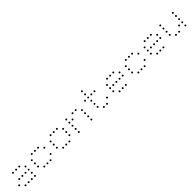

<svg xmlns="http://www.w3.org/2000/svg" viewBox="534 -2516 4331 4331"><g transform="rotate(-45 2700.0 -350.5)"><path d="M149 -473Q141 -473 134.5 -466Q128 -459 128 -451V-449Q128 -441 134.5 -434.5Q141 -428 149 -428H151Q159 -428 166 -434.5Q173 -441 173 -449V-451Q173 -459 166 -466Q159 -473 151 -473ZM249 -473Q241 -473 234.5 -466Q228 -459 228 -451V-449Q228 -441 234.5 -434.5Q241 -428 249 -428H251Q259 -428 266 -434.5Q273 -441 273 -449V-451Q273 -459 266 -466Q259 -473 251 -473ZM349 -473Q341 -473 334.5 -466Q328 -459 328 -451V-449Q328 -441 334.5 -434.5Q341 -428 349 -428H351Q359 -428 366 -434.5Q373 -441 373 -449V-451Q373 -459 366 -466Q359 -473 351 -473ZM449 -373Q441 -373 434.5 -366Q428 -359 428 -351V-349Q428 -341 434.5 -334.5Q441 -328 449 -328H451Q459 -328 466 -334.5Q473 -341 473 -349V-351Q473 -359 466 -366Q459 -373 451 -373ZM149 -273Q141 -273 134.5 -266Q128 -259 128 -251V-249Q128 -241 134.5 -234.5Q141 -228 149 -228H151Q159 -228 166 -234.5Q173 -241 173 -249V-251Q173 -259 166 -266Q159 -273 151 -273ZM249 -273Q241 -273 234.5 -266Q228 -259 228 -251V-249Q228 -241 234.5 -234.5Q241 -228 249 -228H251Q259 -228 266 -234.5Q273 -241 273 -249V-251Q273 -259 266 -266Q259 -273 251 -273ZM349 -273Q341 -273 334.5 -266Q328 -259 328 -251V-249Q328 -241 334.5 -234.5Q341 -228 349 -228H351Q359 -228 366 -234.5Q373 -241 373 -249V-251Q373 -259 366 -266Q359 -273 351 -273ZM449 -273Q441 -273 434.5 -266Q428 -259 428 -251V-249Q428 -241 434.5 -234.5Q441 -228 449 -228H451Q459 -228 466 -234.5Q473 -241 473 -249V-251Q473 -259 466 -266Q459 -273 451 -273ZM49 -173Q41 -173 34.5 -166Q28 -159 28 -151V-149Q28 -141 34.5 -134.5Q41 -128 49 -128H51Q59 -128 66 -134.5Q73 -141 73 -149V-151Q73 -159 66 -166Q59 -173 51 -173ZM449 -173Q441 -173 434.5 -166Q428 -159 428 -151V-149Q428 -141 434.5 -134.5Q441 -128 449 -128H451Q459 -128 466 -134.5Q473 -141 473 -149V-151Q473 -159 466 -166Q459 -173 451 -173ZM149 -73Q141 -73 134.5 -66Q128 -59 128 -51V-49Q128 -41 134.5 -34.5Q141 -28 149 -28H151Q159 -28 166 -34.5Q173 -41 173 -49V-51Q173 -59 166 -66Q159 -73 151 -73ZM249 -73Q241 -73 234.5 -66Q228 -59 228 -51V-49Q228 -41 234.5 -34.5Q241 -28 249 -28H251Q259 -28 266 -34.5Q273 -41 273 -49V-51Q273 -59 266 -66Q259 -73 251 -73ZM349 -73Q341 -73 334.5 -66Q328 -59 328 -51V-49Q328 -41 334.5 -34.5Q341 -28 349 -28H351Q359 -28 366 -34.5Q373 -41 373 -49V-51Q373 -59 366 -66Q359 -73 351 -73ZM449 -73Q441 -73 434.5 -66Q428 -59 428 -51V-49Q428 -41 434.5 -34.5Q441 -28 449 -28H451Q459 -28 466 -34.5Q473 -41 473 -49V-51Q473 -59 466 -66Q459 -73 451 -73Z M749 -473Q741 -473 734.5 -466Q728 -459 728 -451V-449Q728 -441 734.5 -434.5Q741 -428 749 -428H751Q759 -428 766 -434.5Q773 -441 773 -449V-451Q773 -459 766 -466Q759 -473 751 -473ZM849 -473Q841 -473 834.5 -466Q828 -459 828 -451V-449Q828 -441 834.5 -434.5Q841 -428 849 -428H851Q859 -428 866 -434.5Q873 -441 873 -449V-451Q873 -459 866 -466Q859 -473 851 -473ZM949 -473Q941 -473 934.5 -466Q928 -459 928 -451V-449Q928 -441 934.5 -434.5Q941 -428 949 -428H951Q959 -428 966 -434.5Q973 -441 973 -449V-451Q973 -459 966 -466Q959 -473 951 -473ZM649 -373Q641 -373 634.5 -366Q628 -359 628 -351V-349Q628 -341 634.5 -334.5Q641 -328 649 -328H651Q659 -328 666 -334.5Q673 -341 673 -349V-351Q673 -359 666 -366Q659 -373 651 -373ZM1049 -373Q1041 -373 1034.5 -366Q1028 -359 1028 -351V-349Q1028 -341 1034.5 -334.5Q1041 -328 1049 -328H1051Q1059 -328 1066 -334.5Q1073 -341 1073 -349V-351Q1073 -359 1066 -366Q1059 -373 1051 -373ZM649 -273Q641 -273 634.5 -266Q628 -259 628 -251V-249Q628 -241 634.5 -234.5Q641 -228 649 -228H651Q659 -228 666 -234.5Q673 -241 673 -249V-251Q673 -259 666 -266Q659 -273 651 -273ZM649 -173Q641 -173 634.5 -166Q628 -159 628 -151V-149Q628 -141 634.5 -134.5Q641 -128 649 -128H651Q659 -128 666 -134.5Q673 -141 673 -149V-151Q673 -159 666 -166Q659 -173 651 -173ZM1049 -173Q1041 -173 1034.5 -166Q1028 -159 1028 -151V-149Q1028 -141 1034.5 -134.5Q1041 -128 1049 -128H1051Q1059 -128 1066 -134.5Q1073 -141 1073 -149V-151Q1073 -159 1066 -166Q1059 -173 1051 -173ZM749 -73Q741 -73 734.5 -66Q728 -59 728 -51V-49Q728 -41 734.5 -34.5Q741 -28 749 -28H751Q759 -28 766 -34.5Q773 -41 773 -49V-51Q773 -59 766 -66Q759 -73 751 -73ZM849 -73Q841 -73 834.5 -66Q828 -59 828 -51V-49Q828 -41 834.5 -34.5Q841 -28 849 -28H851Q859 -28 866 -34.5Q873 -41 873 -49V-51Q873 -59 866 -66Q859 -73 851 -73ZM949 -73Q941 -73 934.5 -66Q928 -59 928 -51V-49Q928 -41 934.5 -34.5Q941 -28 949 -28H951Q959 -28 966 -34.5Q973 -41 973 -49V-51Q973 -59 966 -66Q959 -73 951 -73Z M1349 -473Q1341 -473 1334.5 -466Q1328 -459 1328 -451V-449Q1328 -441 1334.5 -434.5Q1341 -428 1349 -428H1351Q1359 -428 1366 -434.5Q1373 -441 1373 -449V-451Q1373 -459 1366 -466Q1359 -473 1351 -473ZM1449 -473Q1441 -473 1434.5 -466Q1428 -459 1428 -451V-449Q1428 -441 1434.5 -434.5Q1441 -428 1449 -428H1451Q1459 -428 1466 -434.5Q1473 -441 1473 -449V-451Q1473 -459 1466 -466Q1459 -473 1451 -473ZM1549 -473Q1541 -473 1534.5 -466Q1528 -459 1528 -451V-449Q1528 -441 1534.5 -434.5Q1541 -428 1549 -428H1551Q1559 -428 1566 -434.5Q1573 -441 1573 -449V-451Q1573 -459 1566 -466Q1559 -473 1551 -473ZM1249 -373Q1241 -373 1234.5 -366Q1228 -359 1228 -351V-349Q1228 -341 1234.5 -334.5Q1241 -328 1249 -328H1251Q1259 -328 1266 -334.5Q1273 -341 1273 -349V-351Q1273 -359 1266 -366Q1259 -373 1251 -373ZM1649 -373Q1641 -373 1634.5 -366Q1628 -359 1628 -351V-349Q1628 -341 1634.5 -334.5Q1641 -328 1649 -328H1651Q1659 -328 1666 -334.5Q1673 -341 1673 -349V-351Q1673 -359 1666 -366Q1659 -373 1651 -373ZM1249 -273Q1241 -273 1234.5 -266Q1228 -259 1228 -251V-249Q1228 -241 1234.5 -234.5Q1241 -228 1249 -228H1251Q1259 -228 1266 -234.5Q1273 -241 1273 -249V-251Q1273 -259 1266 -266Q1259 -273 1251 -273ZM1649 -273Q1641 -273 1634.5 -266Q1628 -259 1628 -251V-249Q1628 -241 1634.5 -234.5Q1641 -228 1649 -228H1651Q1659 -228 1666 -234.5Q1673 -241 1673 -249V-251Q1673 -259 1666 -266Q1659 -273 1651 -273ZM1249 -173Q1241 -173 1234.5 -166Q1228 -159 1228 -151V-149Q1228 -141 1234.5 -134.5Q1241 -128 1249 -128H1251Q1259 -128 1266 -134.5Q1273 -141 1273 -149V-151Q1273 -159 1266 -166Q1259 -173 1251 -173ZM1649 -173Q1641 -173 1634.5 -166Q1628 -159 1628 -151V-149Q1628 -141 1634.5 -134.5Q1641 -128 1649 -128H1651Q1659 -128 1666 -134.5Q1673 -141 1673 -149V-151Q1673 -159 1666 -166Q1659 -173 1651 -173ZM1349 -73Q1341 -73 1334.5 -66Q1328 -59 1328 -51V-49Q1328 -41 1334.5 -34.5Q1341 -28 1349 -28H1351Q1359 -28 1366 -34.5Q1373 -41 1373 -49V-51Q1373 -59 1366 -66Q1359 -73 1351 -73ZM1449 -73Q1441 -73 1434.5 -66Q1428 -59 1428 -51V-49Q1428 -41 1434.5 -34.5Q1441 -28 1449 -28H1451Q1459 -28 1466 -34.5Q1473 -41 1473 -49V-51Q1473 -59 1466 -66Q1459 -73 1451 -73ZM1549 -73Q1541 -73 1534.5 -66Q1528 -59 1528 -51V-49Q1528 -41 1534.5 -34.5Q1541 -28 1549 -28H1551Q1559 -28 1566 -34.5Q1573 -41 1573 -49V-51Q1573 -59 1566 -66Q1559 -73 1551 -73Z M1849 -473Q1841 -473 1834.5 -466Q1828 -459 1828 -451V-449Q1828 -441 1834.5 -434.5Q1841 -428 1849 -428H1851Q1859 -428 1866 -434.5Q1873 -441 1873 -449V-451Q1873 -459 1866 -466Q1859 -473 1851 -473ZM2049 -473Q2041 -473 2034.5 -466Q2028 -459 2028 -451V-449Q2028 -441 2034.5 -434.5Q2041 -428 2049 -428H2051Q2059 -428 2066 -434.5Q2073 -441 2073 -449V-451Q2073 -459 2066 -466Q2059 -473 2051 -473ZM2149 -473Q2141 -473 2134.5 -466Q2128 -459 2128 -451V-449Q2128 -441 2134.5 -434.5Q2141 -428 2149 -428H2151Q2159 -428 2166 -434.5Q2173 -441 2173 -449V-451Q2173 -459 2166 -466Q2159 -473 2151 -473ZM1849 -373Q1841 -373 1834.5 -366Q1828 -359 1828 -351V-349Q1828 -341 1834.5 -334.5Q1841 -328 1849 -328H1851Q1859 -328 1866 -334.5Q1873 -341 1873 -349V-351Q1873 -359 1866 -366Q1859 -373 1851 -373ZM1949 -373Q1941 -373 1934.5 -366Q1928 -359 1928 -351V-349Q1928 -341 1934.5 -334.5Q1941 -328 1949 -328H1951Q1959 -328 1966 -334.5Q1973 -341 1973 -349V-351Q1973 -359 1966 -366Q1959 -373 1951 -373ZM2249 -373Q2241 -373 2234.5 -366Q2228 -359 2228 -351V-349Q2228 -341 2234.5 -334.5Q2241 -328 2249 -328H2251Q2259 -328 2266 -334.5Q2273 -341 2273 -349V-351Q2273 -359 2266 -366Q2259 -373 2251 -373ZM1849 -273Q1841 -273 1834.5 -266Q1828 -259 1828 -251V-249Q1828 -241 1834.5 -234.5Q1841 -228 1849 -228H1851Q1859 -228 1866 -234.5Q1873 -241 1873 -249V-251Q1873 -259 1866 -266Q1859 -273 1851 -273ZM2249 -273Q2241 -273 2234.5 -266Q2228 -259 2228 -251V-249Q2228 -241 2234.5 -234.5Q2241 -228 2249 -228H2251Q2259 -228 2266 -234.5Q2273 -241 2273 -249V-251Q2273 -259 2266 -266Q2259 -273 2251 -273ZM1849 -173Q1841 -173 1834.5 -166Q1828 -159 1828 -151V-149Q1828 -141 1834.5 -134.5Q1841 -128 1849 -128H1851Q1859 -128 1866 -134.5Q1873 -141 1873 -149V-151Q1873 -159 1866 -166Q1859 -173 1851 -173ZM2249 -173Q2241 -173 2234.5 -166Q2228 -159 2228 -151V-149Q2228 -141 2234.5 -134.5Q2241 -128 2249 -128H2251Q2259 -128 2266 -134.5Q2273 -141 2273 -149V-151Q2273 -159 2266 -166Q2259 -173 2251 -173ZM1849 -73Q1841 -73 1834.5 -66Q1828 -59 1828 -51V-49Q1828 -41 1834.5 -34.5Q1841 -28 1849 -28H1851Q1859 -28 1866 -34.5Q1873 -41 1873 -49V-51Q1873 -59 1866 -66Q1859 -73 1851 -73ZM2249 -73Q2241 -73 2234.5 -66Q2228 -59 2228 -51V-49Q2228 -41 2234.5 -34.5Q2241 -28 2249 -28H2251Q2259 -28 2266 -34.5Q2273 -41 2273 -49V-51Q2273 -59 2266 -66Q2259 -73 2251 -73Z M2549 -673Q2541 -673 2534.5 -666Q2528 -659 2528 -651V-649Q2528 -641 2534.5 -634.5Q2541 -628 2549 -628H2551Q2559 -628 2566 -634.5Q2573 -641 2573 -649V-651Q2573 -659 2566 -666Q2559 -673 2551 -673ZM2549 -573Q2541 -573 2534.5 -566Q2528 -559 2528 -551V-549Q2528 -541 2534.5 -534.5Q2541 -528 2549 -528H2551Q2559 -528 2566 -534.5Q2573 -541 2573 -549V-551Q2573 -559 2566 -566Q2559 -573 2551 -573ZM2449 -473Q2441 -473 2434.5 -466Q2428 -459 2428 -451V-449Q2428 -441 2434.5 -434.5Q2441 -428 2449 -428H2451Q2459 -428 2466 -434.5Q2473 -441 2473 -449V-451Q2473 -459 2466 -466Q2459 -473 2451 -473ZM2549 -473Q2541 -473 2534.5 -466Q2528 -459 2528 -451V-449Q2528 -441 2534.5 -434.5Q2541 -428 2549 -428H2551Q2559 -428 2566 -434.5Q2573 -441 2573 -449V-451Q2573 -459 2566 -466Q2559 -473 2551 -473ZM2649 -473Q2641 -473 2634.5 -466Q2628 -459 2628 -451V-449Q2628 -441 2634.5 -434.5Q2641 -428 2649 -428H2651Q2659 -428 2666 -434.5Q2673 -441 2673 -449V-451Q2673 -459 2666 -466Q2659 -473 2651 -473ZM2749 -473Q2741 -473 2734.5 -466Q2728 -459 2728 -451V-449Q2728 -441 2734.5 -434.5Q2741 -428 2749 -428H2751Q2759 -428 2766 -434.5Q2773 -441 2773 -449V-451Q2773 -459 2766 -466Q2759 -473 2751 -473ZM2549 -373Q2541 -373 2534.5 -366Q2528 -359 2528 -351V-349Q2528 -341 2534.5 -334.5Q2541 -328 2549 -328H2551Q2559 -328 2566 -334.5Q2573 -341 2573 -349V-351Q2573 -359 2566 -366Q2559 -373 2551 -373ZM2549 -273Q2541 -273 2534.5 -266Q2528 -259 2528 -251V-249Q2528 -241 2534.5 -234.5Q2541 -228 2549 -228H2551Q2559 -228 2566 -234.5Q2573 -241 2573 -249V-251Q2573 -259 2566 -266Q2559 -273 2551 -273ZM2549 -173Q2541 -173 2534.5 -166Q2528 -159 2528 -151V-149Q2528 -141 2534.5 -134.5Q2541 -128 2549 -128H2551Q2559 -128 2566 -134.5Q2573 -141 2573 -149V-151Q2573 -159 2566 -166Q2559 -173 2551 -173ZM2849 -173Q2841 -173 2834.5 -166Q2828 -159 2828 -151V-149Q2828 -141 2834.5 -134.5Q2841 -128 2849 -128H2851Q2859 -128 2866 -134.5Q2873 -141 2873 -149V-151Q2873 -159 2866 -166Q2859 -173 2851 -173ZM2649 -73Q2641 -73 2634.5 -66Q2628 -59 2628 -51V-49Q2628 -41 2634.5 -34.5Q2641 -28 2649 -28H2651Q2659 -28 2666 -34.5Q2673 -41 2673 -49V-51Q2673 -59 2666 -66Q2659 -73 2651 -73ZM2749 -73Q2741 -73 2734.5 -66Q2728 -59 2728 -51V-49Q2728 -41 2734.5 -34.5Q2741 -28 2749 -28H2751Q2759 -28 2766 -34.5Q2773 -41 2773 -49V-51Q2773 -59 2766 -66Q2759 -73 2751 -73Z M3149 -473Q3141 -473 3134.5 -466Q3128 -459 3128 -451V-449Q3128 -441 3134.5 -434.5Q3141 -428 3149 -428H3151Q3159 -428 3166 -434.5Q3173 -441 3173 -449V-451Q3173 -459 3166 -466Q3159 -473 3151 -473ZM3249 -473Q3241 -473 3234.5 -466Q3228 -459 3228 -451V-449Q3228 -441 3234.5 -434.5Q3241 -428 3249 -428H3251Q3259 -428 3266 -434.5Q3273 -441 3273 -449V-451Q3273 -459 3266 -466Q3259 -473 3251 -473ZM3349 -473Q3341 -473 3334.5 -466Q3328 -459 3328 -451V-449Q3328 -441 3334.5 -434.5Q3341 -428 3349 -428H3351Q3359 -428 3366 -434.5Q3373 -441 3373 -449V-451Q3373 -459 3366 -466Q3359 -473 3351 -473ZM3049 -373Q3041 -373 3034.5 -366Q3028 -359 3028 -351V-349Q3028 -341 3034.5 -334.5Q3041 -328 3049 -328H3051Q3059 -328 3066 -334.5Q3073 -341 3073 -349V-351Q3073 -359 3066 -366Q3059 -373 3051 -373ZM3449 -373Q3441 -373 3434.5 -366Q3428 -359 3428 -351V-349Q3428 -341 3434.5 -334.5Q3441 -328 3449 -328H3451Q3459 -328 3466 -334.5Q3473 -341 3473 -349V-351Q3473 -359 3466 -366Q3459 -373 3451 -373ZM3049 -273Q3041 -273 3034.5 -266Q3028 -259 3028 -251V-249Q3028 -241 3034.5 -234.5Q3041 -228 3049 -228H3051Q3059 -228 3066 -234.5Q3073 -241 3073 -249V-251Q3073 -259 3066 -266Q3059 -273 3051 -273ZM3149 -273Q3141 -273 3134.5 -266Q3128 -259 3128 -251V-249Q3128 -241 3134.5 -234.5Q3141 -228 3149 -228H3151Q3159 -228 3166 -234.5Q3173 -241 3173 -249V-251Q3173 -259 3166 -266Q3159 -273 3151 -273ZM3249 -273Q3241 -273 3234.5 -266Q3228 -259 3228 -251V-249Q3228 -241 3234.5 -234.5Q3241 -228 3249 -228H3251Q3259 -228 3266 -234.5Q3273 -241 3273 -249V-251Q3273 -259 3266 -266Q3259 -273 3251 -273ZM3349 -273Q3341 -273 3334.5 -266Q3328 -259 3328 -251V-249Q3328 -241 3334.5 -234.5Q3341 -228 3349 -228H3351Q3359 -228 3366 -234.5Q3373 -241 3373 -249V-251Q3373 -259 3366 -266Q3359 -273 3351 -273ZM3449 -273Q3441 -273 3434.5 -266Q3428 -259 3428 -251V-249Q3428 -241 3434.5 -234.5Q3441 -228 3449 -228H3451Q3459 -228 3466 -234.5Q3473 -241 3473 -249V-251Q3473 -259 3466 -266Q3459 -273 3451 -273ZM3049 -173Q3041 -173 3034.5 -166Q3028 -159 3028 -151V-149Q3028 -141 3034.5 -134.5Q3041 -128 3049 -128H3051Q3059 -128 3066 -134.5Q3073 -141 3073 -149V-151Q3073 -159 3066 -166Q3059 -173 3051 -173ZM3149 -73Q3141 -73 3134.5 -66Q3128 -59 3128 -51V-49Q3128 -41 3134.5 -34.5Q3141 -28 3149 -28H3151Q3159 -28 3166 -34.5Q3173 -41 3173 -49V-51Q3173 -59 3166 -66Q3159 -73 3151 -73ZM3249 -73Q3241 -73 3234.5 -66Q3228 -59 3228 -51V-49Q3228 -41 3234.5 -34.5Q3241 -28 3249 -28H3251Q3259 -28 3266 -34.5Q3273 -41 3273 -49V-51Q3273 -59 3266 -66Q3259 -73 3251 -73ZM3349 -73Q3341 -73 3334.5 -66Q3328 -59 3328 -51V-49Q3328 -41 3334.5 -34.5Q3341 -28 3349 -28H3351Q3359 -28 3366 -34.5Q3373 -41 3373 -49V-51Q3373 -59 3366 -66Q3359 -73 3351 -73Z M3749 -473Q3741 -473 3734.5 -466Q3728 -459 3728 -451V-449Q3728 -441 3734.5 -434.5Q3741 -428 3749 -428H3751Q3759 -428 3766 -434.5Q3773 -441 3773 -449V-451Q3773 -459 3766 -466Q3759 -473 3751 -473ZM3849 -473Q3841 -473 3834.5 -466Q3828 -459 3828 -451V-449Q3828 -441 3834.5 -434.5Q3841 -428 3849 -428H3851Q3859 -428 3866 -434.5Q3873 -441 3873 -449V-451Q3873 -459 3866 -466Q3859 -473 3851 -473ZM3949 -473Q3941 -473 3934.5 -466Q3928 -459 3928 -451V-449Q3928 -441 3934.5 -434.5Q3941 -428 3949 -428H3951Q3959 -428 3966 -434.5Q3973 -441 3973 -449V-451Q3973 -459 3966 -466Q3959 -473 3951 -473ZM3649 -373Q3641 -373 3634.5 -366Q3628 -359 3628 -351V-349Q3628 -341 3634.5 -334.5Q3641 -328 3649 -328H3651Q3659 -328 3666 -334.5Q3673 -341 3673 -349V-351Q3673 -359 3666 -366Q3659 -373 3651 -373ZM4049 -373Q4041 -373 4034.5 -366Q4028 -359 4028 -351V-349Q4028 -341 4034.5 -334.5Q4041 -328 4049 -328H4051Q4059 -328 4066 -334.5Q4073 -341 4073 -349V-351Q4073 -359 4066 -366Q4059 -373 4051 -373ZM3649 -273Q3641 -273 3634.5 -266Q3628 -259 3628 -251V-249Q3628 -241 3634.5 -234.5Q3641 -228 3649 -228H3651Q3659 -228 3666 -234.5Q3673 -241 3673 -249V-251Q3673 -259 3666 -266Q3659 -273 3651 -273ZM3649 -173Q3641 -173 3634.5 -166Q3628 -159 3628 -151V-149Q3628 -141 3634.5 -134.5Q3641 -128 3649 -128H3651Q3659 -128 3666 -134.5Q3673 -141 3673 -149V-151Q3673 -159 3666 -166Q3659 -173 3651 -173ZM4049 -173Q4041 -173 4034.5 -166Q4028 -159 4028 -151V-149Q4028 -141 4034.5 -134.5Q4041 -128 4049 -128H4051Q4059 -128 4066 -134.5Q4073 -141 4073 -149V-151Q4073 -159 4066 -166Q4059 -173 4051 -173ZM3749 -73Q3741 -73 3734.5 -66Q3728 -59 3728 -51V-49Q3728 -41 3734.5 -34.5Q3741 -28 3749 -28H3751Q3759 -28 3766 -34.5Q3773 -41 3773 -49V-51Q3773 -59 3766 -66Q3759 -73 3751 -73ZM3849 -73Q3841 -73 3834.5 -66Q3828 -59 3828 -51V-49Q3828 -41 3834.5 -34.5Q3841 -28 3849 -28H3851Q3859 -28 3866 -34.5Q3873 -41 3873 -49V-51Q3873 -59 3866 -66Q3859 -73 3851 -73ZM3949 -73Q3941 -73 3934.5 -66Q3928 -59 3928 -51V-49Q3928 -41 3934.5 -34.5Q3941 -28 3949 -28H3951Q3959 -28 3966 -34.5Q3973 -41 3973 -49V-51Q3973 -59 3966 -66Q3959 -73 3951 -73Z M4349 -473Q4341 -473 4334.5 -466Q4328 -459 4328 -451V-449Q4328 -441 4334.5 -434.5Q4341 -428 4349 -428H4351Q4359 -428 4366 -434.5Q4373 -441 4373 -449V-451Q4373 -459 4366 -466Q4359 -473 4351 -473ZM4449 -473Q4441 -473 4434.5 -466Q4428 -459 4428 -451V-449Q4428 -441 4434.5 -434.5Q4441 -428 4449 -428H4451Q4459 -428 4466 -434.5Q4473 -441 4473 -449V-451Q4473 -459 4466 -466Q4459 -473 4451 -473ZM4549 -473Q4541 -473 4534.5 -466Q4528 -459 4528 -451V-449Q4528 -441 4534.5 -434.5Q4541 -428 4549 -428H4551Q4559 -428 4566 -434.5Q4573 -441 4573 -449V-451Q4573 -459 4566 -466Q4559 -473 4551 -473ZM4249 -373Q4241 -373 4234.5 -366Q4228 -359 4228 -351V-349Q4228 -341 4234.5 -334.5Q4241 -328 4249 -328H4251Q4259 -328 4266 -334.5Q4273 -341 4273 -349V-351Q4273 -359 4266 -366Q4259 -373 4251 -373ZM4649 -373Q4641 -373 4634.5 -366Q4628 -359 4628 -351V-349Q4628 -341 4634.5 -334.5Q4641 -328 4649 -328H4651Q4659 -328 4666 -334.5Q4673 -341 4673 -349V-351Q4673 -359 4666 -366Q4659 -373 4651 -373ZM4249 -273Q4241 -273 4234.5 -266Q4228 -259 4228 -251V-249Q4228 -241 4234.5 -234.5Q4241 -228 4249 -228H4251Q4259 -228 4266 -234.5Q4273 -241 4273 -249V-251Q4273 -259 4266 -266Q4259 -273 4251 -273ZM4349 -273Q4341 -273 4334.5 -266Q4328 -259 4328 -251V-249Q4328 -241 4334.5 -234.5Q4341 -228 4349 -228H4351Q4359 -228 4366 -234.5Q4373 -241 4373 -249V-251Q4373 -259 4366 -266Q4359 -273 4351 -273ZM4449 -273Q4441 -273 4434.5 -266Q4428 -259 4428 -251V-249Q4428 -241 4434.5 -234.5Q4441 -228 4449 -228H4451Q4459 -228 4466 -234.5Q4473 -241 4473 -249V-251Q4473 -259 4466 -266Q4459 -273 4451 -273ZM4549 -273Q4541 -273 4534.5 -266Q4528 -259 4528 -251V-249Q4528 -241 4534.5 -234.5Q4541 -228 4549 -228H4551Q4559 -228 4566 -234.5Q4573 -241 4573 -249V-251Q4573 -259 4566 -266Q4559 -273 4551 -273ZM4649 -273Q4641 -273 4634.5 -266Q4628 -259 4628 -251V-249Q4628 -241 4634.5 -234.5Q4641 -228 4649 -228H4651Q4659 -228 4666 -234.5Q4673 -241 4673 -249V-251Q4673 -259 4666 -266Q4659 -273 4651 -273ZM4249 -173Q4241 -173 4234.5 -166Q4228 -159 4228 -151V-149Q4228 -141 4234.5 -134.5Q4241 -128 4249 -128H4251Q4259 -128 4266 -134.5Q4273 -141 4273 -149V-151Q4273 -159 4266 -166Q4259 -173 4251 -173ZM4349 -73Q4341 -73 4334.5 -66Q4328 -59 4328 -51V-49Q4328 -41 4334.5 -34.5Q4341 -28 4349 -28H4351Q4359 -28 4366 -34.5Q4373 -41 4373 -49V-51Q4373 -59 4366 -66Q4359 -73 4351 -73ZM4449 -73Q4441 -73 4434.5 -66Q4428 -59 4428 -51V-49Q4428 -41 4434.5 -34.5Q4441 -28 4449 -28H4451Q4459 -28 4466 -34.5Q4473 -41 4473 -49V-51Q4473 -59 4466 -66Q4459 -73 4451 -73ZM4549 -73Q4541 -73 4534.5 -66Q4528 -59 4528 -51V-49Q4528 -41 4534.5 -34.5Q4541 -28 4549 -28H4551Q4559 -28 4566 -34.5Q4573 -41 4573 -49V-51Q4573 -59 4566 -66Q4559 -73 4551 -73Z M4849 -473Q4841 -473 4834.5 -466Q4828 -459 4828 -451V-449Q4828 -441 4834.5 -434.5Q4841 -428 4849 -428H4851Q4859 -428 4866 -434.5Q4873 -441 4873 -449V-451Q4873 -459 4866 -466Q4859 -473 4851 -473ZM5249 -473Q5241 -473 5234.5 -466Q5228 -459 5228 -451V-449Q5228 -441 5234.5 -434.5Q5241 -428 5249 -428H5251Q5259 -428 5266 -434.5Q5273 -441 5273 -449V-451Q5273 -459 5266 -466Q5259 -473 5251 -473ZM4849 -373Q4841 -373 4834.5 -366Q4828 -359 4828 -351V-349Q4828 -341 4834.5 -334.5Q4841 -328 4849 -328H4851Q4859 -328 4866 -334.5Q4873 -341 4873 -349V-351Q4873 -359 4866 -366Q4859 -373 4851 -373ZM5249 -373Q5241 -373 5234.5 -366Q5228 -359 5228 -351V-349Q5228 -341 5234.5 -334.5Q5241 -328 5249 -328H5251Q5259 -328 5266 -334.5Q5273 -341 5273 -349V-351Q5273 -359 5266 -366Q5259 -373 5251 -373ZM4849 -273Q4841 -273 4834.5 -266Q4828 -259 4828 -251V-249Q4828 -241 4834.5 -234.5Q4841 -228 4849 -228H4851Q4859 -228 4866 -234.5Q4873 -241 4873 -249V-251Q4873 -259 4866 -266Q4859 -273 4851 -273ZM5249 -273Q5241 -273 5234.5 -266Q5228 -259 5228 -251V-249Q5228 -241 5234.5 -234.5Q5241 -228 5249 -228H5251Q5259 -228 5266 -234.5Q5273 -241 5273 -249V-251Q5273 -259 5266 -266Q5259 -273 5251 -273ZM4849 -173Q4841 -173 4834.5 -166Q4828 -159 4828 -151V-149Q4828 -141 4834.5 -134.5Q4841 -128 4849 -128H4851Q4859 -128 4866 -134.5Q4873 -141 4873 -149V-151Q4873 -159 4866 -166Q4859 -173 4851 -173ZM5149 -173Q5141 -173 5134.5 -166Q5128 -159 5128 -151V-149Q5128 -141 5134.5 -134.5Q5141 -128 5149 -128H5151Q5159 -128 5166 -134.5Q5173 -141 5173 -149V-151Q5173 -159 5166 -166Q5159 -173 5151 -173ZM5249 -173Q5241 -173 5234.5 -166Q5228 -159 5228 -151V-149Q5228 -141 5234.5 -134.5Q5241 -128 5249 -128H5251Q5259 -128 5266 -134.5Q5273 -141 5273 -149V-151Q5273 -159 5266 -166Q5259 -173 5251 -173ZM4949 -73Q4941 -73 4934.5 -66Q4928 -59 4928 -51V-49Q4928 -41 4934.5 -34.5Q4941 -28 4949 -28H4951Q4959 -28 4966 -34.5Q4973 -41 4973 -49V-51Q4973 -59 4966 -66Q4959 -73 4951 -73ZM5049 -73Q5041 -73 5034.5 -66Q5028 -59 5028 -51V-49Q5028 -41 5034.5 -34.5Q5041 -28 5049 -28H5051Q5059 -28 5066 -34.5Q5073 -41 5073 -49V-51Q5073 -59 5066 -66Q5059 -73 5051 -73ZM5249 -73Q5241 -73 5234.5 -66Q5228 -59 5228 -51V-49Q5228 -41 5234.5 -34.5Q5241 -28 5249 -28H5251Q5259 -28 5266 -34.5Q5273 -41 5273 -49V-51Q5273 -59 5266 -66Q5259 -73 5251 -73Z"/></g></svg>

Font: Doto Rounded Light
Style: Regular
Weight: 300
Monospace: yes
Version: Version 1.000